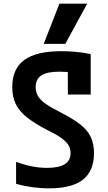

<svg xmlns="http://www.w3.org/2000/svg" viewBox="-20 -1020 590 1050"><path d="M248 10Q201 10 155 3.5Q109 -3 68 -15V-135Q111 -119 153 -110.5Q195 -102 237 -102Q302 -102 334 -122Q366 -142 366 -183Q366 -207 354.5 -226Q343 -245 316.5 -264.5Q290 -284 242 -307Q170 -344 127 -378.5Q84 -413 65.5 -452.5Q47 -492 47 -544Q47 -644 113 -692Q179 -740 314 -740Q352 -740 394 -736.5Q436 -733 476 -724V-503H351V-676L386 -622Q366 -625 345 -626.5Q324 -628 305 -628Q237 -628 206 -607.5Q175 -587 175 -543Q175 -517 187.5 -495Q200 -473 230 -452Q260 -431 310 -406Q379 -371 419.5 -339Q460 -307 477 -269.5Q494 -232 494 -183Q494 -85 433.5 -37.5Q373 10 248 10ZM337 -780H219L305 -1000H457Z"/></svg>

Font: M PLUS Code Latin SemiExpanded SemiBold
Style: Regular
Weight: 600
Width: 6
Designer: Coji Morishita
Foundry: UNDERFOREST DESIGN
Version: Version 1.002; ttfautohint (v1.8.3)